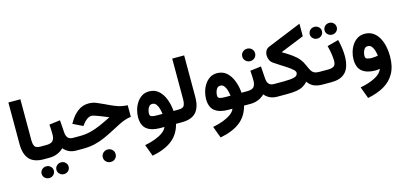

<svg xmlns="http://www.w3.org/2000/svg" viewBox="-78 -1250 4360 2068"><g transform="rotate(-15 2102.5 -216.0)"><path d="M65.4 -689.5H199.2V-238.3Q199.2 -186.5 213.9 -163.8Q228.5 -141.1 275.9 -141.1H287.6V0H275.9Q166.5 0 116 -56.6Q65.4 -113.3 65.4 -226.6Z M267.6 -141.1H341.3Q395 -141.1 415.3 -164.3Q435.5 -187.5 435.5 -236.3Q435.5 -265.1 434.1 -292.2Q432.6 -319.3 430.7 -345.2L552.7 -360.4L562.5 -220.7Q564.9 -183.6 583 -162.4Q601.1 -141.1 640.6 -141.1H650.4V0H639.6Q590.8 0 555.9 -17.6Q521 -35.2 498.5 -63.5Q468.8 -33.7 428 -16.8Q387.2 0 341.3 0H267.6ZM377.4 145.5Q377.4 118.2 397.5 99.1Q417.5 80.1 445.8 80.1Q474.1 80.1 493.9 99.1Q513.7 118.2 513.7 145.5Q513.7 172.9 493.9 191.9Q474.1 210.9 445.8 210.9Q417.5 210.9 397.5 191.9Q377.4 172.9 377.4 145.5ZM212.4 145.5Q212.4 118.2 232.4 99.1Q252.4 80.1 280.8 80.1Q309.1 80.1 328.9 99.1Q348.6 118.2 348.6 145.5Q348.6 172.9 328.9 191.9Q309.1 210.9 280.8 210.9Q252.4 210.9 232.4 191.9Q212.4 172.9 212.4 145.5Z M894.5 145.5Q894.5 116.2 915.5 96.2Q936.5 76.2 966.3 76.2Q996.6 76.2 1017.1 96.2Q1037.6 116.2 1037.6 145.5Q1037.6 174.8 1017.1 194.8Q996.6 214.8 966.3 214.8Q936.5 214.8 915.5 194.8Q894.5 174.8 894.5 145.5ZM632.3 -141.1H714.4Q777.3 -141.1 833.3 -154.5Q889.2 -168 947.5 -193.4Q1005.9 -218.8 1075.2 -254.4Q1057.1 -261.7 1033 -271.5Q1008.8 -281.2 985.4 -290.3Q961.9 -299.3 946.8 -304.7Q905.8 -319.3 894.5 -319.3Q867.7 -319.3 843.8 -302.7Q819.8 -286.1 806.2 -268.6L780.3 -235.8L670.9 -289.1L692.9 -324.7Q727.5 -381.3 778.8 -418.7Q830.1 -456.1 895 -456.1Q941.4 -456.1 981.2 -439.9Q1021 -423.8 1061 -404.3Q1120.1 -375.5 1158.2 -359.9Q1196.3 -344.2 1228 -337.4Q1259.8 -330.6 1299.3 -328.1V-199.2Q1262.2 -194.3 1229.5 -182.9Q1196.8 -171.4 1161.4 -153.8Q1126 -136.2 1080.6 -111.8Q1018.1 -78.6 961.2 -53.2Q904.3 -27.8 844.7 -13.9Q785.2 0 712.9 0H632.3Z M1558.6 -413.1Q1622.6 -413.1 1665.3 -374Q1708 -335 1731.4 -272.9Q1754.9 -210.9 1759.8 -141.1H1795.9V0H1750Q1722.2 111.3 1640.6 175Q1559.1 238.8 1418 266.1L1369.6 135.7Q1431.2 124 1483.6 104.5Q1536.1 85 1572.5 58.6Q1608.9 32.2 1621.1 0H1575.2Q1476.6 0 1424.8 -41.3Q1373 -82.5 1373 -174.8Q1373 -211.4 1384 -252.7Q1395 -293.9 1418 -330.3Q1440.9 -366.7 1475.8 -389.9Q1510.7 -413.1 1558.6 -413.1ZM1574.7 -141.1H1637.2Q1634.3 -168.5 1625.7 -199.5Q1617.2 -230.5 1600.8 -252.2Q1584.5 -273.9 1557.6 -273.9Q1534.7 -273.9 1521.2 -257.3Q1507.8 -240.7 1502.2 -218.8Q1496.6 -196.8 1496.6 -180.2Q1496.6 -154.3 1518.3 -147.7Q1540 -141.1 1574.7 -141.1Z M1777.8 -141.1H1814Q1864.7 -141.1 1878.4 -165Q1892.1 -189 1892.1 -237.8V-689.5H2025.4V-226.1Q2025.4 -114.3 1975.3 -57.1Q1925.3 0 1813.5 0H1777.8Z M2316.9 -413.1Q2380.9 -413.1 2423.6 -374Q2466.3 -335 2489.7 -272.9Q2513.2 -210.9 2518.1 -141.1H2554.2V0H2508.3Q2480.5 111.3 2398.9 175Q2317.4 238.8 2176.3 266.1L2127.9 135.7Q2189.5 124 2241.9 104.5Q2294.4 85 2330.8 58.6Q2367.2 32.2 2379.4 0H2333.5Q2234.9 0 2183.1 -41.3Q2131.3 -82.5 2131.3 -174.8Q2131.3 -211.4 2142.3 -252.7Q2153.3 -293.9 2176.3 -330.3Q2199.2 -366.7 2234.1 -389.9Q2269 -413.1 2316.9 -413.1ZM2333 -141.1H2395.5Q2392.6 -168.5 2384 -199.5Q2375.5 -230.5 2359.1 -252.2Q2342.8 -273.9 2315.9 -273.9Q2293 -273.9 2279.5 -257.3Q2266.1 -240.7 2260.5 -218.8Q2254.9 -196.8 2254.9 -180.2Q2254.9 -154.3 2276.6 -147.7Q2298.3 -141.1 2333 -141.1Z M2671.4 -345.2 2793.5 -360.4 2803.2 -220.7Q2805.7 -183.6 2823.7 -162.4Q2841.8 -141.1 2881.3 -141.1H2891.1V0H2880.4Q2831.5 0 2796.6 -17.6Q2761.7 -35.2 2739.3 -63.5Q2709.5 -33.7 2668.7 -16.8Q2627.9 0 2582 0H2535.6V-141.1H2582Q2635.7 -141.1 2656 -164.3Q2676.3 -187.5 2676.3 -236.3Q2676.3 -265.1 2674.8 -292.2Q2673.3 -319.3 2671.4 -345.2ZM2626.5 -514.6Q2626.5 -543.9 2647.5 -564Q2668.5 -584 2698.2 -584Q2728.5 -584 2749 -564Q2769.5 -543.9 2769.5 -514.6Q2769.5 -485.4 2749 -465.3Q2728.5 -445.3 2698.2 -445.3Q2668.5 -445.3 2647.5 -465.3Q2626.5 -485.4 2626.5 -514.6Z M3048.8 -451.2Q3114.3 -412.6 3156.2 -381.8Q3198.2 -351.1 3224.9 -317.9Q3251.5 -284.7 3270.5 -238.3Q3285.2 -203.1 3298.6 -181.6Q3312 -160.2 3332.5 -150.6Q3353 -141.1 3388.7 -141.1H3402.3V0H3388.7Q3329.6 0 3289.8 -17.3Q3250 -34.7 3222.2 -75.2Q3196.8 -46.9 3166.7 -30.5Q3136.7 -14.2 3095 -7.1Q3053.2 0 2991.2 0H2873V-141.1H2990.7Q3068.8 -141.1 3107.9 -152.1Q3147 -163.1 3147 -197.3Q3147 -213.4 3123 -234.6Q3099.1 -255.9 3063.2 -279.5Q3027.3 -303.2 2990 -326.4Q2952.6 -349.6 2925.3 -369.1Q2904.8 -384.3 2894 -408.7Q2883.3 -433.1 2883.3 -459Q2883.3 -487.3 2896.2 -510.3Q2909.2 -533.2 2936 -543.9L3313 -697.8V-558.1Z M3555.7 -558.1Q3555.7 -585.4 3575.7 -604.5Q3595.7 -623.5 3624 -623.5Q3652.3 -623.5 3672.1 -604.5Q3691.9 -585.4 3691.9 -558.1Q3691.9 -530.8 3672.1 -511.7Q3652.3 -492.7 3624 -492.7Q3595.7 -492.7 3575.7 -511.7Q3555.7 -530.8 3555.7 -558.1ZM3390.6 -558.1Q3390.6 -585.4 3410.6 -604.5Q3430.7 -623.5 3459 -623.5Q3487.3 -623.5 3507.1 -604.5Q3526.9 -585.4 3526.9 -558.1Q3526.9 -530.8 3507.1 -511.7Q3487.3 -492.7 3459 -492.7Q3430.7 -492.7 3410.6 -511.7Q3390.6 -530.8 3390.6 -558.1ZM3483.4 0H3382.8V-141.1H3482.4Q3525.4 -141.1 3547.9 -156Q3570.3 -170.9 3570.3 -216.3Q3570.3 -243.7 3564.5 -286.9Q3558.6 -330.1 3543.9 -386.2L3670.4 -420.4Q3683.1 -370.1 3689.5 -323.7Q3695.8 -277.3 3695.8 -233.9Q3695.8 -163.1 3675.5 -110.4Q3655.3 -57.6 3608.6 -28.8Q3562 0 3483.4 0Z M4165 -108.4Q4165 5.9 4122.8 81.5Q4080.6 157.2 4003.4 201.7Q3926.3 246.1 3820.8 266.1L3772.5 135.7Q3872.1 116.7 3939.2 81.5Q4006.3 46.4 4024.4 -4.9Q4012.2 -2.4 3999 -0.7Q3985.8 1 3975.1 1Q3882.3 1 3829.1 -40Q3775.9 -81.1 3775.9 -174.8Q3775.9 -214.4 3787.6 -255.6Q3799.3 -296.9 3822.5 -332.3Q3845.7 -367.7 3880.6 -389.4Q3915.5 -411.1 3961.4 -411.1Q4015.6 -411.1 4054.4 -385Q4093.3 -358.9 4117.7 -315.4Q4142.1 -272 4153.6 -218Q4165 -164.1 4165 -108.4ZM3973.1 -139.6Q3994.1 -139.6 4011.5 -142.1Q4028.8 -144.5 4040 -147Q4037.1 -171.9 4028.8 -201.4Q4020.5 -231 4004.2 -252.4Q3987.8 -273.9 3960.4 -273.9Q3937 -273.9 3923.6 -257.1Q3910.2 -240.2 3904.8 -218Q3899.4 -195.8 3899.4 -180.2Q3899.4 -153.8 3920.7 -146.7Q3941.9 -139.6 3973.1 -139.6Z"/></g></svg>

Font: Vazirmatn RD ExtraBold
Style: Regular
Weight: 800
Designer: Saber Rastikerdar
Foundry: Saber Rastikerdar
Version: Version 32.102